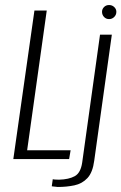

<svg xmlns="http://www.w3.org/2000/svg" viewBox="-20 -633 483 764"><path d="M33 0 117 -591H166L88 -35H261L255 0ZM210 111Q205 110 196.5 109.5Q188 109 186 108L190 80Q192 81 200 81.5Q208 82 215 82Q254 81 277.5 68Q301 55 307 14L378 -495H425L355 6Q349 53 328 75.5Q307 98 276 104.5Q245 111 210 111ZM414 -557Q402 -557 394 -565.5Q386 -574 386 -586Q386 -597 394 -605Q402 -613 414 -613Q426 -613 434.5 -605Q443 -597 443 -586Q443 -574 434.5 -565.5Q426 -557 414 -557Z"/></svg>

Font: Alumni Sans Thin Light
Style: Italic
Weight: 300
Italic angle: -8°
Version: Version 1.016